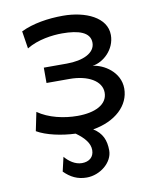

<svg xmlns="http://www.w3.org/2000/svg" viewBox="-82 -571 681 843"><g transform="rotate(-10 259.0 -149.0)"><path d="M466.3 -146.5C466.3 -220.7 395 -263.7 346.7 -268.6C395 -274.9 449.2 -323.2 449.2 -388.2C449.2 -466.8 356.9 -507.8 256.3 -507.8C189.9 -507.8 121.6 -497.1 68.4 -471.2L80.6 -393.1C130.4 -423.8 196.3 -432.1 239.3 -432.1C314 -432.1 363.8 -415 363.8 -368.7C363.8 -322.8 309.6 -297.9 236.8 -297.9H134.3V-229.5H236.8C318.8 -229.5 378.4 -195.8 378.4 -144C378.4 -90.3 321.8 -63.5 244.1 -63.5C183.6 -63.5 116.2 -78.6 68.4 -112.3L51.3 -29.3C91.8 -5.4 159.7 9.3 221.7 11.7C259.8 39.1 280.8 65.4 280.8 95.2C280.8 127 258.3 144 227.1 144C196.3 144 169.4 124 151.4 102.5L136.7 166C165 194.3 195.8 210 236.8 210C296.4 210 354 163.6 354 109.9C354 64.5 339.8 30.8 300.8 6.8C401.9 -10.3 466.3 -70.8 466.3 -146.5Z"/></g></svg>

Font: Andika
Style: Regular
Weight: 400
Designer: Victor Gaultney, Annie Olsen, Julie Remington, Don Collingsworth, Eric Hays
Foundry: SIL International
Version: Version 1.000